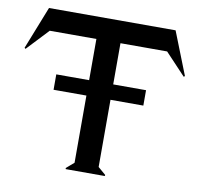

<svg xmlns="http://www.w3.org/2000/svg" viewBox="-78 -781 889 863"><g transform="rotate(10 366.0 -350.0)"><path d="M161.1 -341.8V-412.1H311V-600.1H98.1L4.9 -501L0 -504.9L77.1 -700.2H654.8L731.9 -504.9L727.1 -501L633.8 -600.1H420.9V-412.1H570.8V-341.8H420.9V-35.2L456.1 -4.9L455.1 0H276.9L275.9 -4.9L311 -35.2V-341.8Z"/></g></svg>

Font: Tiffany Gothic CC
Style: Regular
Weight: 400
Designer: indestructible type*
Foundry: Cowboy Collective
Version: Version 1.000